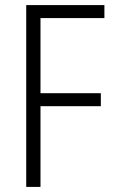

<svg xmlns="http://www.w3.org/2000/svg" viewBox="-20 -734 448 754"><path d="M139 0H83V-714H390V-663H139V-368H376V-317H139Z"/></svg>

Font: Noto Sans Lao Looped Condensed Light
Style: Regular
Weight: 300
Width: 3
Designer: Mark Frömberg, Ben Mitchell
Foundry: The Fontpad Ltd
Version: Version 1.002; ttfautohint (v1.8.4.7-5d5b)